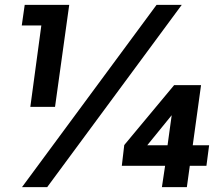

<svg xmlns="http://www.w3.org/2000/svg" viewBox="-20 -765 910 785"><path d="M205 -328 263 -745H81L69 -661H149L104 -328ZM173 0 723 -745H620L70 0ZM744 0 756 -87H824L835 -171H768L802 -417H692L488 -172L478 -87H655L642 0ZM582 -171 682 -294 665 -171Z"/></svg>

Font: Plus Jakarta Sans ExtraBold
Style: Italic
Weight: 800
Italic angle: -8°
Designer: Gumpita Rahayu
Foundry: Tokotype
Version: Version 2.071;gftools[0.9.30]